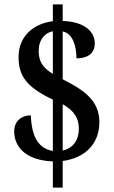

<svg xmlns="http://www.w3.org/2000/svg" viewBox="-20 -780 523 879"><path d="M222 -41V79H267V-43C371 -57 435 -123 435 -221C435 -321 362 -369 267 -417V-636C313 -627 330 -569 330 -513C388 -513 414 -541 414 -581C414 -635 367 -681 267 -684V-760H222V-683C130 -671 65 -612 65 -519C65 -433 101 -381 222 -324V-89C154 -100 125 -157 121 -252C80 -252 45 -227 45 -179C45 -108 97 -46 222 -41ZM222 -637V-442C175 -470 157 -499 157 -548C157 -596 184 -630 222 -637ZM267 -91V-303C319 -273 341 -240 341 -190C341 -140 315 -101 267 -91Z"/></svg>

Font: Noto Serif Bengali Condensed SemiBold
Style: Regular
Weight: 600
Width: 3
Designer: Juan Bruce, Universal Thirst, Indian Type Foundry and the Monotype Design Team.
Foundry: Monotype Imaging Inc.
Version: Version 2.003